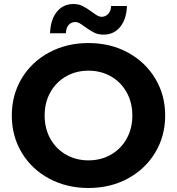

<svg xmlns="http://www.w3.org/2000/svg" viewBox="-20 -927 884 959"><path d="M39 -350Q39 -453 88.5 -535.5Q138 -618 225.5 -665Q313 -712 422 -712Q531 -712 618 -665Q705 -618 755 -535.5Q805 -453 805 -350Q805 -247 755 -164.5Q705 -82 618 -35Q531 12 422 12Q313 12 225.5 -35Q138 -82 88.5 -164.5Q39 -247 39 -350ZM641 -350Q641 -415 612.5 -466Q584 -517 534 -545.5Q484 -574 422 -574Q360 -574 310 -545.5Q260 -517 231.5 -466Q203 -415 203 -350Q203 -285 231.5 -234Q260 -183 310 -154.5Q360 -126 422 -126Q484 -126 534 -154.5Q584 -183 612.5 -234Q641 -285 641 -350ZM404 -793Q388 -805 377.5 -811Q367 -817 357 -817Q336 -817 323 -802.5Q310 -788 309 -761H230Q232 -828 263.5 -867.5Q295 -907 347 -907Q373 -907 393.5 -896.5Q414 -886 440 -867Q456 -855 466.5 -849Q477 -843 487 -843Q507 -843 520.5 -857.5Q534 -872 535 -897H614Q612 -832 580.5 -793Q549 -754 497 -754Q470 -754 449.5 -764.5Q429 -775 404 -793Z"/></svg>

Font: Montserrat-Bold
Style: Bold
Weight: 700
Version: Version 7.200